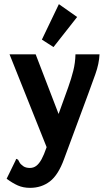

<svg xmlns="http://www.w3.org/2000/svg" viewBox="-20 -730 540 926"><path d="M125 176Q92 176 66 164.5Q40 153 12 132L55 44L58 36L67 40Q71 47 75 54.5Q79 62 93 72Q99 76 107 78Q115 80 124 80Q142 80 155.5 69.5Q169 59 180.5 38Q192 17 204 -18L309 -309Q324 -351 333.5 -389Q343 -427 344 -468H460Q458 -423 440 -372.5Q422 -322 405 -276L289 37Q261 114 220.5 145Q180 176 125 176ZM26 -468H152L285 -122L217 10ZM238 -503 182 -539 264 -710 352 -648Z"/></svg>

Font: Inconsolata ExtraBold
Style: Regular
Weight: 800
Designer: Raph Levien, Cyreal, Brenton Simpson
Foundry: Raph Levien, Cyreal, Google
Version: Version 3.001